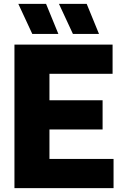

<svg xmlns="http://www.w3.org/2000/svg" viewBox="-20 -970 638 990"><path d="M54.5 0V-740H560.5V-589.5H235V-453H509V-302.5H235V-150.5H565.5V0ZM356 -795 284 -950H427L490.5 -795ZM146.5 -795 74.5 -950H217.5L281 -795Z"/></svg>

Font: Encode Sans SemiCondensed SemiCondensed ExtraBold
Style: Regular
Weight: 800
Width: 4
Designer: Multiple Designers
Foundry: Impallari Type
Version: Version 3.000; ttfautohint (v1.8.3) -l 8 -r 50 -G 200 -x 14 